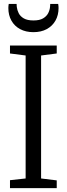

<svg xmlns="http://www.w3.org/2000/svg" viewBox="-20 -980 348 1000"><path d="M113.5 -50.5V-691L32 -701.5V-743H275.5V-701.5L194 -691V-50.5L275.5 -40.5V0H32V-41.5ZM154 -812.5Q114.5 -812.5 85 -828.2Q55.5 -844 39.5 -872.5Q23.5 -901 23.5 -938Q23.5 -943 24 -948.5Q24.5 -954 25.5 -959.5H66.5Q66.5 -956.5 66.8 -952.5Q67 -948.5 67.5 -943.5Q69.5 -927 77.5 -911Q85.5 -895 104 -884.2Q122.5 -873.5 154.5 -873.5Q186 -873.5 204.2 -884.2Q222.5 -895 230.8 -911Q239 -927 240.5 -943.5Q241 -948.5 241.2 -952.5Q241.5 -956.5 241.5 -959.5H283Q284 -954 284.5 -948.5Q285 -943 285 -938Q285 -901 268.8 -872.5Q252.5 -844 223.2 -828.2Q194 -812.5 154 -812.5Z"/></svg>

Font: Merriweather 24pt SemiCondensed Light
Style: Regular
Weight: 300
Width: 4
Designer: Eben Sorkin
Foundry: Eben Sorkin
Version: Version 2.100